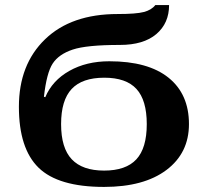

<svg xmlns="http://www.w3.org/2000/svg" viewBox="-20 -734 827 764"><path d="M160.2 -347.2Q188 -413.6 255.9 -451.9Q323.7 -490.2 415 -490.2Q569.3 -490.2 650.6 -424.8Q731.9 -359.4 731.9 -240.2Q731.9 -125 642.3 -57.6Q552.7 9.8 394 9.8Q211.9 9.8 133.5 -66.7Q55.2 -143.1 55.2 -309.1Q55.2 -477.1 159.2 -577.6Q263.2 -678.2 448.2 -678.2Q522 -678.2 552.5 -686.3Q583 -694.3 598.1 -713.9H652.8Q652.8 -641.6 602.1 -598.4Q551.3 -555.2 457 -555.2Q324.2 -555.2 269 -536.6Q213.9 -518.1 189.7 -481.2Q165.5 -444.3 154.8 -349.1ZM394 -55.2Q481 -55.2 522.5 -99.9Q564 -144.5 564 -240.2Q564 -335.4 522.9 -380.1Q481.9 -424.8 395 -424.8Q307.1 -424.8 265.1 -379.9Q223.1 -335 223.1 -240.2Q223.1 -145 265.6 -100.1Q308.1 -55.2 394 -55.2Z"/></svg>

Font: Droid Serif
Style: Bold
Weight: 700
Designer: Monotype Design team
Foundry: Monotype Imaging Inc.
Version: Version 1.03